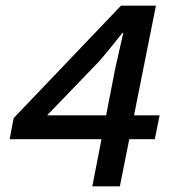

<svg xmlns="http://www.w3.org/2000/svg" viewBox="-20 -656 640 676"><path d="M305 0 386 -416Q393 -448 400.5 -480.5Q408 -513 414 -540H411Q391 -515 370 -489Q349 -463 328 -439L146 -250H542L525 -166H14L28 -240L406 -636H529L402 0Z"/></svg>

Font: Source Code Pro SemiBold
Style: Italic
Weight: 600
Italic angle: -11°
Monospace: yes
Designer: Paul D. Hunt, Teo Tuominen
Foundry: Adobe Systems Incorporated
Version: Version 1.016;hotconv 1.0.116;makeotfexe 2.5.65601